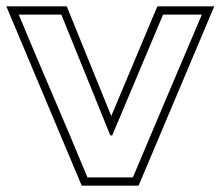

<svg xmlns="http://www.w3.org/2000/svg" viewBox="-48 -571 694 604"><path d="M162 -551 302 -206 447 -551H626L388 13H209L-28 -551ZM299 -145 145 -525H11Q65 -395 119 -269.5Q173 -144 227 -13H370Q425 -144 478 -268.5Q531 -393 587 -525H465L305 -145Z"/></svg>

Font: CMG Sans Outline
Style: Outline
Weight: 700
Designer: Julieta Ulanovsky
Foundry: Julieta Ulanovsky
Version: Version 7.200